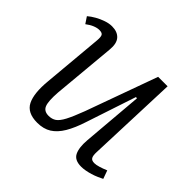

<svg xmlns="http://www.w3.org/2000/svg" viewBox="-132 -676 846 846"><g transform="rotate(45 291.5 -253.0)"><path d="M14 -473Q28 -485 46.5 -495.5Q65 -506 85.5 -513Q106 -520 124 -520Q158 -520 175.5 -500.5Q193 -481 189 -440L162 -145Q158 -88 167 -65.5Q176 -43 205 -43Q226 -43 240.5 -53Q255 -63 269.5 -90.5Q284 -118 304 -171L425 -506H484L468 -79Q467 -58 472.5 -48Q478 -38 495 -38Q506 -38 522.5 -43Q539 -48 558 -56L572 -17Q562 -12 548.5 -6Q535 0 520 4.5Q505 9 491 11.5Q477 14 465 14Q424 14 411 -12.5Q398 -39 402 -88L426 -373L419 -374L342 -142Q325 -89 304.5 -54.5Q284 -20 257 -3Q230 14 191 14Q129 14 108.5 -27Q88 -68 96 -150L121 -429Q123 -451 118.5 -460Q114 -469 96 -469Q83 -469 67 -462.5Q51 -456 34 -443Z"/></g></svg>

Font: Literata 18pt Light
Style: Italic
Weight: 300
Italic angle: -2°
Designer: Latin by Veronika Burian and Jose Scaglione. Greek by Irene Vlachou. Cyrillic by Vera Evstafieva
Foundry: TypeTogether
Version: Version 3.103;gftools[0.9.29]